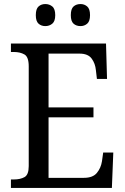

<svg xmlns="http://www.w3.org/2000/svg" viewBox="-20 -929 618 949"><path d="M34 0V-42H49Q80 -42 101 -53.5Q122 -65 122 -108V-601Q122 -648 100.5 -660Q79 -672 49 -672H34V-714H504L509 -539H459L454 -582Q451 -615 433 -639.5Q415 -664 373 -664H220V-398H442V-349H220V-50H395Q439 -50 459 -74.5Q479 -99 484 -132L490 -175H540L533 0ZM378 -800Q357 -800 343.5 -812Q330 -824 330 -854Q330 -885 343.5 -897Q357 -909 378 -909Q397 -909 411 -897Q425 -885 425 -854Q425 -824 411 -812Q397 -800 378 -800ZM204 -800Q184 -800 170.5 -812Q157 -824 157 -854Q157 -885 170.5 -897Q184 -909 204 -909Q224 -909 238.5 -897Q253 -885 253 -854Q253 -824 238.5 -812Q224 -800 204 -800Z"/></svg>

Font: Noto Serif Tamil SemiCondensed
Style: Italic
Weight: 400
Width: 4
Italic angle: -12°
Designer: Indian Type Foundry, Tom Grace, and the Monotype Design Team
Foundry: Monotype Imaging Inc.
Version: Version 2.003; ttfautohint (v1.8.4.7-5d5b)